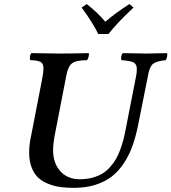

<svg xmlns="http://www.w3.org/2000/svg" viewBox="-20 -906 836 936"><path d="M122.1 -162.1Q122.1 -197.8 129.9 -234.9L186 -523.9Q191.9 -552.7 191.9 -573.2Q191.9 -597.7 176.8 -604.7Q161.6 -611.8 127 -612.8Q124.5 -621.6 126.2 -631.6Q127.9 -641.6 132.8 -647Q224.6 -645 270 -645Q322.3 -645 412.1 -647Q415 -642.1 412.4 -631.6Q409.7 -621.1 404.8 -612.8Q351.1 -612.3 331.3 -597.4Q311.5 -582.5 303.2 -537.1L251 -268.1Q238.8 -210.4 238.8 -173.8Q238.8 -110.8 273.9 -71.5Q309.1 -32.2 369.1 -32.2Q402.3 -32.2 430.4 -39.8Q458.5 -47.4 479 -59.8Q499.5 -72.3 516.6 -91.6Q533.7 -110.8 545.2 -130.6Q556.6 -150.4 566.2 -176.5Q575.7 -202.6 581.5 -225.1Q587.4 -247.6 592.8 -275.9L641.1 -522.9Q647 -546.9 647 -569.8Q647 -593.3 631.1 -601.6Q615.2 -609.9 571.8 -612.8Q569.3 -621.6 571.3 -631.6Q573.2 -641.6 578.1 -647Q671.9 -645 694.8 -645Q711.9 -645 793.9 -647Q796.9 -640.6 794.7 -630.6Q792.5 -620.6 788.1 -612.8Q739.3 -607.9 723.4 -592.5Q707.5 -577.1 700.2 -530.8L652.8 -293.9Q641.6 -238.8 625.7 -194.6Q609.9 -150.4 584.5 -111.3Q559.1 -72.3 525.6 -46.1Q492.2 -20 445.3 -5.1Q398.4 9.8 340.8 9.8Q303.2 9.8 273.2 5.6Q243.2 1.5 214.1 -10.3Q185.1 -22 165.5 -40.5Q146 -59.1 134 -90.1Q122.1 -121.1 122.1 -162.1ZM508.8 -740.2H459Q433.1 -794.4 377.9 -869.1L402.8 -886.2Q460.4 -840.8 493.2 -799.8Q539.6 -840.3 610.8 -886.2L630.9 -869.1Q550.8 -794.4 508.8 -740.2Z"/></svg>

Font: Common Serif SemiBold
Style: Italic
Weight: 600
Italic angle: -12°
Designer: Philipp H. Poll, Khaled Hosny
Foundry: Stefan Peev, Context Ltd.
Version: Version 1.026